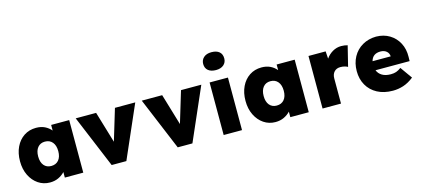

<svg xmlns="http://www.w3.org/2000/svg" viewBox="-63 -1343 4126 1881"><g transform="rotate(-15 2000.0 -402.5)"><path d="M263 9Q197 9 144.5 -26.5Q92 -62 61.5 -124.5Q31 -187 31 -267Q31 -349 61 -411.5Q91 -474 144 -509Q197 -544 266 -544Q317 -544 354.5 -525.5Q392 -507 418 -476V-533H601V0H414V-56Q387 -27 349 -9Q311 9 263 9ZM316 -144Q364 -144 391.5 -176.5Q419 -209 419 -267Q419 -325 391.5 -358Q364 -391 316 -391Q269 -391 242 -358Q215 -325 215 -267Q215 -209 242 -176.5Q269 -144 316 -144Z M889 0 667 -533H874L969 -215L1065 -533H1271L1038 0Z M1559 0 1337 -533H1544L1639 -215L1735 -533H1941L1708 0Z M2118 -634Q2068 -634 2039.5 -657.5Q2011 -681 2011 -724Q2011 -764 2039.5 -789.5Q2068 -815 2118 -815Q2169 -815 2197 -791.5Q2225 -768 2225 -724Q2225 -684 2196.5 -659Q2168 -634 2118 -634ZM2025 0V-533H2211V0Z M2550 9Q2484 9 2431.5 -26.5Q2379 -62 2348.5 -124.5Q2318 -187 2318 -267Q2318 -349 2348 -411.5Q2378 -474 2431 -509Q2484 -544 2553 -544Q2604 -544 2641.5 -525.5Q2679 -507 2705 -476V-533H2888V0H2701V-56Q2674 -27 2636 -9Q2598 9 2550 9ZM2603 -144Q2651 -144 2678.5 -176.5Q2706 -209 2706 -267Q2706 -325 2678.5 -358Q2651 -391 2603 -391Q2556 -391 2529 -358Q2502 -325 2502 -267Q2502 -209 2529 -176.5Q2556 -144 2603 -144Z M3028 0V-533H3202L3207 -458Q3234 -497 3274.5 -520.5Q3315 -544 3362 -544Q3380 -544 3396 -541.5Q3412 -539 3426 -535L3375 -329Q3365 -336 3344.5 -341.5Q3324 -347 3301 -347Q3261 -347 3238 -322Q3215 -297 3215 -255V0Z M3741 10Q3650 10 3583.5 -25.5Q3517 -61 3481.5 -123.5Q3446 -186 3446 -266Q3446 -347 3480.5 -410Q3515 -473 3576.5 -508.5Q3638 -544 3716 -545Q3793 -544 3851.5 -508.5Q3910 -473 3942.5 -411.5Q3975 -350 3973 -270L3972 -228H3626Q3640 -192 3674.5 -171.5Q3709 -151 3762 -151Q3793 -151 3816.5 -159Q3840 -167 3867 -187L3953 -66Q3900 -24 3847.5 -7Q3795 10 3741 10ZM3720 -393Q3640 -393 3621 -321H3805Q3804 -353 3780.5 -373Q3757 -393 3720 -393Z"/></g></svg>

Font: Lexend ExtraBold
Style: Regular
Weight: 800
Designer: Bonnie Shaver-Troup, Thomas Jockin
Foundry: Lexend
Version: Version 1.007; ttfautohint (v1.8.3)